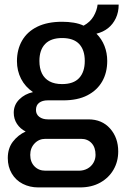

<svg xmlns="http://www.w3.org/2000/svg" viewBox="-20 -633 545 838"><path d="M147 185Q110 185 79.5 169.5Q49 154 31.5 124.5Q14 95 14 57Q14 14 36.5 -15Q59 -44 92 -59Q68 -71 54 -92.5Q40 -114 40 -141Q40 -175 64 -199Q88 -223 124 -231Q90 -254 72 -289Q54 -324 54 -366Q54 -417 76.5 -456Q99 -495 143 -516.5Q187 -538 251 -538Q278 -538 302 -534Q326 -530 345 -521Q374 -537 388.5 -562Q403 -587 406 -613H498Q498 -580 485.5 -553.5Q473 -527 451.5 -510Q430 -493 401 -486Q424 -463 436 -432.5Q448 -402 448 -367Q448 -316 426 -277.5Q404 -239 361.5 -217Q319 -195 256 -195H188Q165 -195 151 -184.5Q137 -174 137 -153Q137 -134 151.5 -123Q166 -112 189 -112H366Q425 -112 460.5 -72Q496 -32 496 28Q496 72 475.5 107.5Q455 143 417.5 164Q380 185 329 185ZM178 112H324Q345 112 361.5 103Q378 94 387.5 78Q397 62 397 43Q397 10 379.5 -8.5Q362 -27 334 -27H178Q150 -27 131 -7Q112 13 112 43Q112 74 130.5 93Q149 112 178 112ZM251 -266Q301 -266 325.5 -292.5Q350 -319 350 -367Q350 -415 325.5 -441Q301 -467 251 -467Q202 -467 177 -441Q152 -415 152 -367Q152 -335 163 -312.5Q174 -290 196 -278Q218 -266 251 -266Z"/></svg>

Font: Archivo SemiCondensed Medium
Style: Regular
Weight: 500
Width: 4
Designer: Hector Gatti
Foundry: Omnibus-Type
Version: Version 2.001